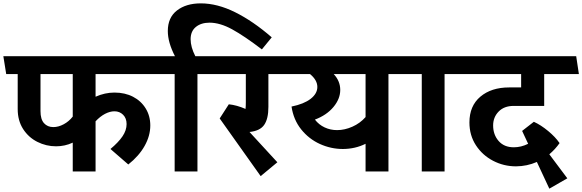

<svg xmlns="http://www.w3.org/2000/svg" viewBox="-46 -1028 3490 1151"><path d="M855 -275.9Q855 -213.9 821 -153.3Q787.1 -92.8 723.1 -42L616.2 -134.8Q664.1 -174.8 688.5 -210.9Q712.9 -247.1 712.9 -284.2Q712.9 -319.3 691.9 -340.1Q670.9 -360.8 640.1 -360.8Q613.3 -360.8 583.7 -345.5Q554.2 -330.1 526.9 -300.8V0H390.1V-172.9Q343.3 -150.9 290 -150.9Q231 -150.9 178 -177.5Q125 -204.1 92.5 -254.6Q60.1 -305.2 60.1 -374V-584H-8.8L-25.9 -690.9H911.1L926.8 -584H526.9V-448.2Q583 -473.1 640.1 -473.1Q703.1 -473.1 751.5 -448Q799.8 -422.9 827.4 -377.9Q855 -333 855 -275.9ZM390.1 -329.1V-584H196.8V-361.8Q196.8 -313 217.8 -289.6Q238.8 -266.1 273.9 -266.1Q304.2 -266.1 335.7 -283Q367.2 -299.8 390.1 -329.1Z M1096.7 -793Q1096.7 -746.1 1125 -690.9H1247.1L1261.7 -584H1137.7V0H1001V-584H896L879.9 -690.9H1002.9Q960 -773.9 960 -841.8Q960 -922.9 1014.9 -965.3Q1069.8 -1007.8 1157.7 -1007.8Q1256.8 -1007.8 1364.3 -954.3Q1471.7 -900.9 1583 -804.2L1523.9 -731.9Q1418.9 -812 1345.9 -852.1Q1272.9 -892.1 1210 -892.1Q1159.7 -892.1 1128.2 -866.5Q1096.7 -840.8 1096.7 -793Z M1449.7 -236.8 1616.7 -55.2 1516.6 27.8 1271 -317.9 1325.7 -402.8Q1373.5 -397.9 1425.8 -375Q1427.7 -387.2 1427.7 -418V-584H1225.6L1210.9 -690.9H1683.6L1697.8 -584H1563V-387.2Q1563 -315.9 1537.8 -279.5Q1512.7 -243.2 1449.7 -236.8Z M2282.7 0H2145.5V-166Q2083.5 -135.3 2009.8 -134.8Q1938 -134.8 1871.8 -164.8Q1805.7 -194.8 1759.5 -252.4Q1713.4 -310.1 1701.7 -389.2Q1775.9 -404.3 1816.2 -435.5Q1856.4 -466.8 1856.4 -506.8Q1856.4 -547.9 1812.5 -584H1657.7L1640.6 -690.9H2391.6L2406.7 -584H2282.7ZM1954.6 -584Q1993.7 -542 1993.7 -488.8Q1993.7 -435.5 1953.1 -386.7Q1912.6 -337.9 1841.8 -311Q1865.7 -280.3 1900.1 -264.2Q1934.6 -248 1974.6 -248Q2020.5 -248 2066.7 -268.6Q2112.8 -289.1 2145.5 -326.2V-584Z M2619.1 0H2482.4V-584H2377.4L2361.3 -690.9H2728.5L2743.2 -584H2619.1Z M3247.1 -103 3355 41 3247.1 103 3172.4 -57.1Q3113.3 -31.2 3047.4 -30.8Q2974.1 -30.8 2910.2 -64Q2846.2 -97.2 2807.1 -157Q2768.1 -216.8 2768.1 -293.9Q2768.1 -393.1 2833.7 -448.5Q2899.4 -503.9 3006.3 -503.9H3078.1V-584H2704.1L2687 -690.9H3408.2L3424.3 -584H3216.3V-393.1H3033.2Q2976.1 -393.1 2943.1 -359.1Q2910.2 -325.2 2910.2 -275.9Q2910.2 -220.7 2943.1 -182.9Q2976.1 -145 3034.2 -145Q3078.1 -145 3120.1 -166L3084 -243.2L3154.3 -297.9Q3196.3 -278.8 3239.7 -242.9Q3283.2 -207 3307.1 -171.9L3309.1 -170.9Q3283.2 -133.8 3247.1 -103Z"/></svg>

Font: Kadwa
Style: Regular
Weight: 400
Designer: Sol Matas
Foundry: Sol Matas
Version: Version 1.000;PS 001.000;hotconv 1.0.70;makeotf.lib2.5.58329